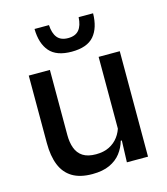

<svg xmlns="http://www.w3.org/2000/svg" viewBox="-105 -767 750 860"><g transform="rotate(-15 270.0 -336.5)"><path d="M154 -489V-187Q154 -152 163.8 -125.8Q173.5 -99.5 196 -85Q218.5 -70.5 256.5 -70.5Q292.5 -70.5 318.2 -83.5Q344 -96.5 360.5 -118.8Q377 -141 383.5 -168.5L399.5 -100.5H378.5Q370 -70 350.5 -44.5Q331 -19 298.5 -4Q266 11 218 11Q161 11 125.2 -10.8Q89.5 -32.5 72.8 -74.2Q56 -116 56 -176V-489ZM478 -489V0H380L384 -114.5L380 -120.5V-489ZM270.5 -542.5Q200 -542.5 168 -579.5Q136 -616.5 135 -684H202Q204 -646 220.2 -625.8Q236.5 -605.5 270.5 -605.5Q304.5 -605.5 321 -625.5Q337.5 -645.5 339.5 -684H406.5Q405.5 -616.5 373.8 -579.5Q342 -542.5 270.5 -542.5Z"/></g></svg>

Font: Anek Latin Medium Medium
Style: Regular
Weight: 500
Version: Version 1.003